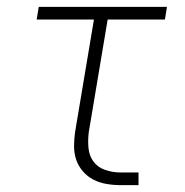

<svg xmlns="http://www.w3.org/2000/svg" viewBox="-20 -540 540 560"><path d="M332 0Q311 0 290.5 -3.5Q270 -7 252.5 -16Q235 -25 222 -40Q209 -55 202.5 -73.5Q196 -92 196 -113Q196 -134 199 -155L254 -483H87L93 -520H467L461 -483H294L239 -155Q236 -132 238 -109Q240 -86 252.5 -69Q265 -52 286.5 -44.5Q308 -37 331 -37H384V0Z"/></svg>

Font: Iosevka Curly Extralight
Style: Italic
Weight: 200
Italic angle: -9°
Monospace: yes
Designer: Belleve Invis
Foundry: Belleve Invis
Version: Version 22.1.2; ttfautohint (v1.8.4)